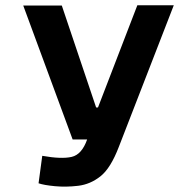

<svg xmlns="http://www.w3.org/2000/svg" viewBox="-20 -701 678 727"><path d="M344 -294H351L500 -681H638L430 -145Q399 -64 360.5 -33.5Q322 -3 276 2.5Q230 8 188 4Q146 0 126 -7L140 -111Q213 -98 251.5 -107Q290 -116 310 -173H255L68 -680H214Z"/></svg>

Font: Titillium Web[RUS by Daymarius]
Style: Bold
Weight: 700
Designer: Cyrillization by Daymarius
Foundry: Cyrillization by Daymarius
Version: Version 1.002 September 11, 2018